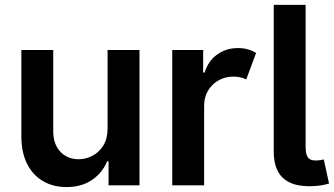

<svg xmlns="http://www.w3.org/2000/svg" viewBox="-20 -747 1346 774"><path d="M413.7 -229.4V-545.5H542.3V0H417.6V-96.9H411.9Q393.5 -51.1 351.4 -22Q309.3 7.1 247.9 7.1Q194.2 7.1 153.2 -16.9Q112.2 -40.8 89.1 -86.8Q66.1 -132.8 66.1 -198.2V-545.5H194.6V-218Q194.6 -166.2 223 -135.7Q251.4 -105.1 297.6 -105.1Q326 -105.1 352.6 -119Q379.3 -132.8 396.5 -160.3Q413.7 -187.9 413.7 -229.4Z M674.4 0V-545.5H799V-454.5H804.7Q819.6 -501.8 855.8 -527.5Q892 -553.3 939.3 -553.3Q961.3 -553.3 979.8 -547.9Q998.2 -542.6 1012.4 -533.4L972.7 -426.8Q962.4 -431.8 949.9 -435Q937.5 -438.2 921.9 -438.2Q888.5 -438.2 861.5 -423.3Q834.5 -408.4 818.7 -381.9Q802.9 -355.5 802.9 -320.7V0Z M1083.5 -727.3H1212V-156.2Q1212 -125.7 1221.2 -112.6Q1230.5 -99.4 1253.9 -100.1Q1266.7 -100.5 1273.3 -101.7Q1279.8 -103 1285.2 -104.4L1306.5 -7.1Q1295.1 -3.6 1278.2 -0.4Q1261.4 2.8 1236.9 3.6Q1158.7 5.7 1121.1 -29.1Q1083.5 -63.9 1083.5 -135.3Z"/></svg>

Font: InterMG SemiBold
Style: Regular
Weight: 600
Designer: Rasmus Andersson
Foundry: rsms
Version: Version 3.019;December 26, 2023;FontCreator 15.0.0.2955 64-b